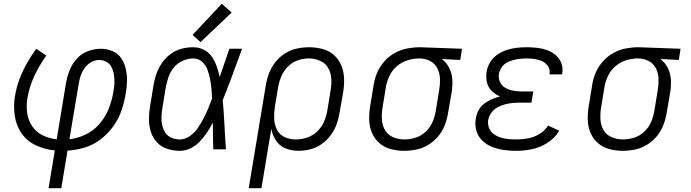

<svg xmlns="http://www.w3.org/2000/svg" viewBox="-20 -787 3640 1012"><path d="M236 205H303L336 7Q382 4 427 -9.5Q472 -23 511 -53Q550 -83 578 -122.5Q606 -162 621 -206.5Q636 -251 643 -296Q649 -328 649.5 -360.5Q650 -393 643 -424Q636 -455 619 -480Q602 -505 573 -517.5Q544 -530 512 -530Q478 -530 444 -517.5Q410 -505 385 -477.5Q360 -450 347 -417Q334 -384 328 -350L279 -53Q239 -57 204.5 -74Q170 -91 149 -122.5Q128 -154 123 -193.5Q118 -233 125 -273Q135 -331 161.5 -387.5Q188 -444 224 -494L171 -530Q144 -493 121 -452Q98 -411 82 -368Q66 -325 59 -281Q50 -228 58 -175.5Q66 -123 95 -82.5Q124 -42 170.5 -20.5Q217 1 269 6ZM346 -53 394 -340Q397 -362 404 -384Q411 -406 424.5 -426Q438 -446 459 -458.5Q480 -471 502 -471Q524 -471 542 -460.5Q560 -450 569 -431Q578 -412 581 -391Q584 -370 583 -348.5Q582 -327 578 -305Q571 -261 554.5 -217.5Q538 -174 507 -137Q476 -100 433.5 -79Q391 -58 346 -53Z M928 8Q957 8 984.5 -5.5Q1012 -19 1033.5 -41.5Q1055 -64 1071.5 -89Q1088 -114 1102 -141Q1102 -140 1102 -139V-134Q1102 -100 1102.5 -67Q1103 -34 1104 0H1171Q1166 -65 1163 -129.5Q1160 -194 1154 -259Q1181 -326 1206 -394Q1231 -462 1256 -530H1189Q1176 -493 1163.5 -455.5Q1151 -418 1138 -381Q1132 -409 1122.5 -436.5Q1113 -464 1097 -487.5Q1081 -511 1055 -524.5Q1029 -538 998 -538Q967 -538 936.5 -530Q906 -522 879 -502Q852 -482 833.5 -455Q815 -428 804.5 -398Q794 -368 789 -337L771 -227Q765 -193 765 -158.5Q765 -124 775 -92.5Q785 -61 807 -37Q829 -13 861.5 -2.5Q894 8 928 8ZM928 -52Q905 -52 884.5 -60.5Q864 -69 852 -87Q840 -105 835 -127Q830 -149 831 -172Q832 -195 836 -218L854 -328Q859 -355 868.5 -382Q878 -409 897 -432Q916 -455 943.5 -467Q971 -479 998 -479Q1025 -479 1044.5 -462Q1064 -445 1073 -421Q1082 -397 1087 -371.5Q1092 -346 1094.5 -320Q1097 -294 1098 -268Q1088 -241 1077 -214.5Q1066 -188 1052.5 -162Q1039 -136 1022.5 -112Q1006 -88 981 -70Q956 -52 928 -52ZM1037 -565 1201 -721 1149 -767 995 -603Z M1291 205H1358L1410 -108Q1416 -75 1434.5 -46.5Q1453 -18 1485 -5Q1517 8 1553 8Q1584 8 1615.5 0Q1647 -8 1675 -27.5Q1703 -47 1723 -74Q1743 -101 1754 -131.5Q1765 -162 1770 -193L1789 -303Q1795 -339 1793.5 -375Q1792 -411 1778.5 -443Q1765 -475 1739.5 -497.5Q1714 -520 1679.5 -529Q1645 -538 1609 -538Q1577 -538 1544.5 -531Q1512 -524 1482.5 -505.5Q1453 -487 1431.5 -459.5Q1410 -432 1398 -400.5Q1386 -369 1381 -337ZM1538 -52Q1506 -52 1479 -65Q1452 -78 1439 -105Q1426 -132 1425 -163Q1424 -194 1429 -225L1446 -328Q1451 -357 1463 -385Q1475 -413 1497.5 -436Q1520 -459 1549.5 -469Q1579 -479 1608 -479Q1638 -479 1666 -467Q1694 -455 1709 -430Q1724 -405 1726 -374.5Q1728 -344 1723 -313L1705 -203Q1700 -173 1687.5 -144.5Q1675 -116 1651 -93.5Q1627 -71 1597.5 -61.5Q1568 -52 1538 -52Z M2111 8Q2143 8 2176 1Q2209 -6 2239 -24.5Q2269 -43 2291 -70Q2313 -97 2325 -129Q2337 -161 2342 -193L2361 -303Q2366 -336 2364 -368.5Q2362 -401 2347.5 -429.5Q2333 -458 2309 -476L2406 -471L2415 -530L2194 -538H2193Q2160 -538 2126 -531.5Q2092 -525 2060.5 -507.5Q2029 -490 2005 -462.5Q1981 -435 1967.5 -403Q1954 -371 1949 -337L1931 -227Q1925 -191 1926 -155Q1927 -119 1940.5 -87Q1954 -55 1980 -32.5Q2006 -10 2040.5 -1Q2075 8 2111 8ZM2112 -52Q2081 -52 2053 -63.5Q2025 -75 2010 -100Q1995 -125 1993 -156Q1991 -187 1996 -218L2014 -328Q2019 -358 2033 -387.5Q2047 -417 2072.5 -438.5Q2098 -460 2129 -469.5Q2160 -479 2190 -479Q2220 -479 2246 -466Q2272 -453 2285 -427.5Q2298 -402 2299 -372Q2300 -342 2295 -313L2277 -203Q2272 -173 2260 -144.5Q2248 -116 2224.5 -93.5Q2201 -71 2171 -61.5Q2141 -52 2112 -52Z M2702 8Q2743 8 2785.5 -1Q2828 -10 2866.5 -35Q2905 -60 2928 -98L2869 -125Q2851 -97 2822 -80Q2793 -63 2762.5 -57.5Q2732 -52 2702 -52Q2680 -52 2658.5 -54Q2637 -56 2617.5 -62.5Q2598 -69 2581.5 -81Q2565 -93 2557.5 -113Q2550 -133 2553 -154Q2557 -174 2569.5 -192Q2582 -210 2601 -220.5Q2620 -231 2640 -236.5Q2660 -242 2680 -244Q2700 -246 2720 -246H2781L2791 -305H2730Q2707 -305 2685 -309Q2663 -313 2643.5 -324Q2624 -335 2615 -355.5Q2606 -376 2610 -399Q2613 -416 2624 -432Q2635 -448 2651.5 -457Q2668 -466 2685.5 -470.5Q2703 -475 2720.5 -477Q2738 -479 2756 -479Q2777 -479 2798 -476Q2819 -473 2837.5 -464.5Q2856 -456 2868 -438.5Q2880 -421 2877 -400Q2876 -398 2876 -395H2942Q2943 -399 2944 -403Q2948 -431 2938 -456Q2928 -481 2908 -497.5Q2888 -514 2863 -523Q2838 -532 2810.5 -535Q2783 -538 2756 -538Q2730 -538 2703.5 -535Q2677 -532 2651 -523.5Q2625 -515 2601.5 -499Q2578 -483 2563.5 -459Q2549 -435 2545 -409Q2540 -381 2546.5 -353.5Q2553 -326 2572 -307.5Q2591 -289 2616 -279Q2594 -273 2572.5 -264Q2551 -255 2532 -240.5Q2513 -226 2502 -205Q2491 -184 2488 -162Q2482 -129 2491 -98Q2500 -67 2522.5 -45.5Q2545 -24 2574.5 -12.5Q2604 -1 2636 3.5Q2668 8 2702 8Z M3263 8Q3295 8 3328 1Q3361 -6 3391 -24.5Q3421 -43 3443 -70Q3465 -97 3477 -129Q3489 -161 3494 -193L3513 -303Q3518 -336 3516 -368.5Q3514 -401 3499.5 -429.5Q3485 -458 3461 -476L3558 -471L3567 -530L3346 -538H3345Q3312 -538 3278 -531.5Q3244 -525 3212.5 -507.5Q3181 -490 3157 -462.5Q3133 -435 3119.5 -403Q3106 -371 3101 -337L3083 -227Q3077 -191 3078 -155Q3079 -119 3092.5 -87Q3106 -55 3132 -32.5Q3158 -10 3192.5 -1Q3227 8 3263 8ZM3264 -52Q3233 -52 3205 -63.5Q3177 -75 3162 -100Q3147 -125 3145 -156Q3143 -187 3148 -218L3166 -328Q3171 -358 3185 -387.5Q3199 -417 3224.5 -438.5Q3250 -460 3281 -469.5Q3312 -479 3342 -479Q3372 -479 3398 -466Q3424 -453 3437 -427.5Q3450 -402 3451 -372Q3452 -342 3447 -313L3429 -203Q3424 -173 3412 -144.5Q3400 -116 3376.5 -93.5Q3353 -71 3323 -61.5Q3293 -52 3264 -52Z"/></svg>

Font: Iosevka Sparkle Light
Style: Italic
Weight: 300
Italic angle: -9°
Designer: Belleve Invis
Foundry: Belleve Invis
Version: Version 4.5.0; ttfautohint (v1.8.3)